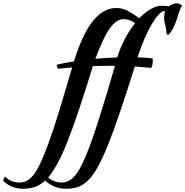

<svg xmlns="http://www.w3.org/2000/svg" viewBox="-217 -789 1135 1176"><path d="M793 -722Q776 -722 756 -701Q736 -680 713.5 -642.5Q691 -605 668.5 -553Q646 -501 625 -438Q648 -437 673.5 -435.5Q699 -434 717 -431Q719 -427 719 -417Q719 -406 716.5 -393Q714 -380 709 -373Q684 -375 659.5 -377.5Q635 -380 609 -382Q559 -224 519.5 -107Q480 10 446.5 93.5Q413 177 384 230Q355 283 325 313.5Q295 344 262.5 355.5Q230 367 191 367Q146 367 115.5 353.5Q85 340 59 317Q29 345 -3.5 356Q-36 367 -76 367Q-147 367 -197 319Q-197 312 -193 304Q-189 296 -184 293Q-170 310 -147 319.5Q-124 329 -99 329Q-73 329 -51.5 317.5Q-30 306 -9.5 279Q11 252 31.5 208Q52 164 76 99Q113 -1 148 -117Q183 -233 225 -376Q202 -374 180 -372Q158 -370 139 -368Q135 -372 132.5 -379Q130 -386 130 -392Q143 -396 170.5 -401.5Q198 -407 236 -413Q259 -488 286 -548Q313 -608 345 -651Q377 -694 414.5 -717Q452 -740 496 -740Q535 -740 570.5 -720Q606 -700 636 -677Q669 -712 705.5 -733Q742 -754 777 -754Q788 -754 799.5 -752.5Q811 -751 817 -751Q826 -758 841 -763.5Q856 -769 867 -769Q879 -769 898 -756Q890 -742 881 -718Q872 -694 866 -671Q841 -597 813 -575Q802 -575 801 -604Q799 -626 793.5 -642.5Q788 -659 788 -679Q788 -685 789 -693.5Q790 -702 793 -722ZM335 99Q352 53 371 -5Q390 -63 409.5 -126Q429 -189 449 -255.5Q469 -322 487 -386H468Q442 -386 412.5 -385.5Q383 -385 352 -384Q306 -235 268.5 -122.5Q231 -10 198.5 72.5Q166 155 136.5 209.5Q107 264 78 298Q93 312 115.5 320.5Q138 329 160 329Q185 329 206.5 317.5Q228 306 248.5 279Q269 252 290 208Q311 164 335 99ZM501 -437Q519 -496 547.5 -550Q576 -604 611 -648Q589 -662 570 -667Q551 -672 543 -672Q517 -672 495 -656.5Q473 -641 452 -610Q431 -579 410.5 -534Q390 -489 367 -429Q399 -432 432.5 -434Q466 -436 501 -437Z"/></svg>

Font: Sweet Mavka Script
Style: Regular
Weight: 500
Designer: Pablo Impallari/Anastassiya Vishnevskaya
Foundry: Pablo Impallari/ Anastassiya Vishnevskaya
Version: Version 2.0/www.impallari.com/   behance.net/sweetcherry